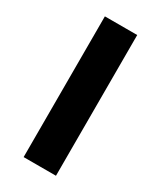

<svg xmlns="http://www.w3.org/2000/svg" viewBox="-181 -769 697 833"><g transform="rotate(30 167.5 -352.5)"><path d="M87 0V-705H249V0Z"/></g></svg>

Font: Nunito Sans 8pt ExtraBold
Style: Regular
Weight: 800
Version: Version 3.101;gftools[0.9.27]